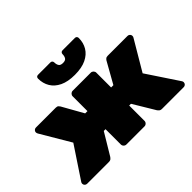

<svg xmlns="http://www.w3.org/2000/svg" viewBox="-150 -1039 1314 1314"><g transform="rotate(-45 506.5 -382.5)"><path d="M39 0Q29 0 22 -7Q15 -14 15 -24Q15 -31 19 -37L171 -266L44 -481Q43 -483 41 -487.5Q39 -492 39 -496Q39 -506 46 -513Q53 -520 63 -520H255Q269 -520 275.5 -513.5Q282 -507 284 -503L370 -350H392V-493Q392 -504 400 -512Q408 -520 419 -520H594Q605 -520 613 -512Q621 -504 621 -493V-350H643L729 -503Q731 -507 738 -513.5Q745 -520 758 -520H950Q960 -520 967 -513Q974 -506 974 -496Q974 -492 972.5 -487.5Q971 -483 969 -481L842 -266L994 -37Q998 -31 998 -24Q998 -14 991 -7Q984 0 974 0H764Q749 0 742 -7.5Q735 -15 733 -17L638 -175H621V-27Q621 -16 613 -8Q605 0 594 0H419Q408 0 400 -8Q392 -16 392 -27V-175H375L280 -17Q279 -15 271.5 -7.5Q264 0 249 0ZM507 -586Q440 -586 396.5 -607Q353 -628 331.5 -664Q310 -700 310 -746Q310 -754 314.5 -759.5Q319 -765 329 -765H448Q457 -765 462 -759.5Q467 -754 467 -746Q467 -727 475 -714Q483 -701 507 -701Q531 -701 539 -714Q547 -727 547 -746Q547 -754 552 -759.5Q557 -765 566 -765H685Q694 -765 699 -759.5Q704 -754 704 -746Q704 -700 682.5 -664Q661 -628 617.5 -607Q574 -586 507 -586Z"/></g></svg>

Font: Rubik Black
Style: Regular
Weight: 900
Designer: Hubert and Fischer
Foundry: Hubert and Fischer
Version: Version 2.300;gftools[0.9.30]